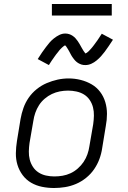

<svg xmlns="http://www.w3.org/2000/svg" viewBox="-20 -934 640 962"><path d="M251 8Q220 8 190.5 2Q161 -4 136 -18.5Q111 -33 93.5 -56.5Q76 -80 67.5 -108Q59 -136 59.5 -166.5Q60 -197 65 -228L83 -338Q88 -366 97.5 -393Q107 -420 123.5 -444Q140 -468 163.5 -487Q187 -506 214 -517.5Q241 -529 268.5 -535Q296 -541 324 -541Q355 -541 384.5 -533.5Q414 -526 439 -511.5Q464 -497 481.5 -474Q499 -451 507.5 -422.5Q516 -394 516 -363.5Q516 -333 510 -302L492 -192Q488 -164 478 -137Q468 -110 451.5 -86Q435 -62 411.5 -43Q388 -24 361 -12.5Q334 -1 306 3.5Q278 8 251 8ZM252 -50Q273 -50 293.5 -53.5Q314 -57 333.5 -66Q353 -75 370 -90Q387 -105 399 -123Q411 -141 418 -161Q425 -181 428 -202L447 -312Q450 -333 450.5 -354.5Q451 -376 446 -396Q441 -416 429.5 -433Q418 -450 401 -460.5Q384 -471 363 -475.5Q342 -480 321 -480Q300 -480 279.5 -476Q259 -472 240 -463Q221 -454 204 -439.5Q187 -425 175.5 -407Q164 -389 157 -369Q150 -349 147 -328L128 -218Q125 -197 124.5 -175.5Q124 -154 129 -134.5Q134 -115 145 -98Q156 -81 173 -70Q190 -59 210.5 -54.5Q231 -50 252 -50ZM408 -608Q403 -608 398 -608.5Q393 -609 388.5 -610.5Q384 -612 379.5 -614Q375 -616 371 -618.5Q367 -621 363.5 -624Q360 -627 357 -630Q354 -633 351 -637Q348 -641 345 -645Q342 -649 339.5 -653Q337 -657 335 -661Q333 -665 331 -668.5Q329 -672 326.5 -677Q324 -682 321 -686.5Q318 -691 316 -694.5Q314 -698 311 -702Q308 -706 306 -707Q304 -706 299.5 -703Q295 -700 290.5 -695.5Q286 -691 283 -688Q280 -685 277.5 -682Q275 -679 272.5 -675.5Q270 -672 267 -668.5Q264 -665 260.5 -660.5Q257 -656 254 -651.5Q251 -647 247.5 -642Q244 -637 240 -631.5Q236 -626 232.5 -620Q229 -614 225 -608L169 -638Q180 -656 190.5 -671Q201 -686 210.5 -698.5Q220 -711 228.5 -721Q237 -731 250 -741.5Q263 -752 277.5 -759Q292 -766 307 -766Q317 -766 326.5 -763Q336 -760 344 -754.5Q352 -749 358 -742.5Q364 -736 369.5 -728Q375 -720 379 -713Q383 -706 388.5 -696Q394 -686 398.5 -679Q403 -672 408 -666Q411 -667 415.5 -670Q420 -673 424.5 -677.5Q429 -682 431.5 -685Q434 -688 437 -691Q440 -694 442.5 -697.5Q445 -701 448 -704.5Q451 -708 454 -712.5Q457 -717 460.5 -721.5Q464 -726 467.5 -731Q471 -736 474.5 -741.5Q478 -747 482 -753Q486 -759 490 -765L546 -735Q534 -717 524 -702Q514 -687 504.5 -674.5Q495 -662 486 -652Q477 -642 464.5 -631.5Q452 -621 437.5 -614.5Q423 -608 408 -608ZM240 -856V-914H540V-856Z"/></svg>

Font: Iosevka Curly LtExObl
Style: Regular
Weight: 300
Width: 7
Italic angle: -9°
Monospace: yes
Designer: Belleve Invis
Foundry: Belleve Invis
Version: Version 11.1.0; ttfautohint (v1.8.3)